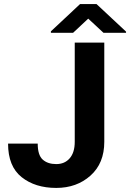

<svg xmlns="http://www.w3.org/2000/svg" viewBox="-20 -922 645 952"><path d="M350.6 -218.8V-710.9H497.1V-218.8Q497.1 -112.3 428.7 -51.3Q360.4 9.8 258.8 9.8Q154.3 9.8 87.2 -43.7Q20 -97.2 20 -210H167Q167 -152.8 191.9 -130.6Q216.8 -108.4 258.8 -108.4Q300.8 -108.4 325.7 -137.2Q350.6 -166 350.6 -218.8ZM458.5 -901.9 605 -765.1V-759.3H493.2L417.5 -829.6L342.3 -759.3H232.4V-766.6L377 -901.9Z"/></svg>

Font: RobotoDEMO
Style: Regular
Weight: 400
Designer: Christian Robertson
Foundry: Google
Version: Version 2.136